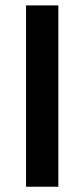

<svg xmlns="http://www.w3.org/2000/svg" viewBox="-20 -708 320 728"><path d="M78.8 0H201.2V-687.5H78.8Z"/></svg>

Font: Cambay
Style: Bold
Weight: 700
Designer: Pooja Saxena
Foundry: Pooja Saxena
Version: Version 1.096;PS 001.096;hotconv 1.0.70;makeotf.lib2.5.58329